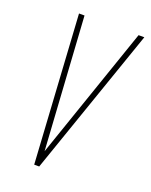

<svg xmlns="http://www.w3.org/2000/svg" viewBox="-117 -656 567 721"><g transform="rotate(20 167.0 -295.5)"><path d="M109 0 73 -591H95L129 -51H125L311 -591H334L129 0Z"/></g></svg>

Font: Alumni Sans Thin
Style: Italic
Weight: 100
Italic angle: -8°
Designer: Robert E. Leuschke
Foundry: Robert E. Leuschke
Version: Version 1.016